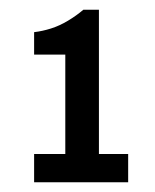

<svg xmlns="http://www.w3.org/2000/svg" viewBox="-20 -814 319 394"><path d="M50 -440V-498H114V-702H50V-748Q67 -750 84.5 -755.5Q102 -761 119.5 -771.5Q137 -782 151 -794H183V-498H243V-440Z"/></svg>

Font: Archivo SemiBold Condensed
Style: Regular
Weight: 600
Width: 3
Version: Version 2.001